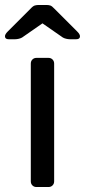

<svg xmlns="http://www.w3.org/2000/svg" viewBox="-50 -753 342 773"><path d="M97 0Q87 0 80.5 -6.5Q74 -13 74 -23V-497Q74 -507 80.5 -513.5Q87 -520 97 -520H145Q155 -520 161.5 -513.5Q168 -507 168 -497V-23Q168 -13 161.5 -6.5Q155 0 145 0ZM-15 -595Q-30 -595 -30 -607Q-30 -615 -19 -626L73 -718Q83 -729 90.5 -731Q98 -733 106 -733H136Q145 -733 152 -731Q159 -729 169 -718L261 -626Q272 -615 272 -607Q272 -595 257 -595H231Q224 -595 216 -597Q208 -599 203 -602L121 -659L39 -602Q34 -599 26 -597Q18 -595 11 -595Z"/></svg>

Font: Rubik Light
Style: Regular
Weight: 400
Version: Version 2.101